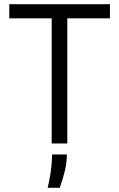

<svg xmlns="http://www.w3.org/2000/svg" viewBox="-20 -680 564 910"><path d="M225 0V-660H299V0ZM24 -593V-660H501V-593ZM206 210Q220 148 223.5 109.5Q227 71 227 52H297Q297 90 287.5 129.5Q278 169 263 210Z"/></svg>

Font: Bricolage Grotesque 36pt Light
Style: Regular
Weight: 300
Designer: Mathieu Triay
Foundry: Atelier Triay
Version: Version 1.001;gftools[0.9.33.dev8+g029e19f]